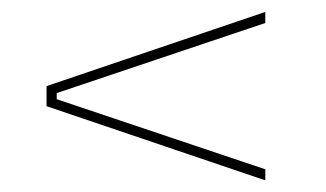

<svg xmlns="http://www.w3.org/2000/svg" viewBox="-20 -478 560 330"><path d="M77.5 -318V-307.5L436 -187V-168L60 -295.5V-330L436 -457.5V-438.5Z"/></svg>

Font: Anek Tamil Thin
Style: Regular
Weight: 250
Designer: Aadarsh Rajan (Tamil), Yesha Goshar (Latin)
Foundry: Ek Type
Version: Version 1.003